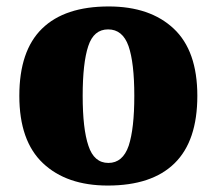

<svg xmlns="http://www.w3.org/2000/svg" viewBox="-20 -571 680 601"><path d="M317.4 9.8Q188.5 9.8 114.5 -60.1Q40.5 -129.9 40.5 -271Q40.5 -412.1 111.6 -481.4Q182.6 -550.8 320.3 -550.8Q449.7 -550.8 523.7 -481.4Q597.7 -412.1 597.7 -271Q597.7 -129.9 526.6 -60.1Q455.6 9.8 317.4 9.8ZM319.3 -61Q364.3 -61 382.8 -114.7Q400.4 -168.5 400.4 -271Q400.4 -374.5 382.3 -426.8Q363.8 -479 318.4 -479Q273.4 -479 256.3 -426.8Q238.8 -374 238.8 -271Q238.8 -167.5 256.8 -114.7Q274.4 -61 319.3 -61Z"/></svg>

Font: Koh Santepheap Black
Style: Regular
Weight: 900
Designer: Danh Hong
Version: Version 2.002; ttfautohint (v1.8.3)